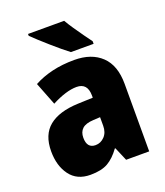

<svg xmlns="http://www.w3.org/2000/svg" viewBox="-142 -862 834 969"><g transform="rotate(-20 275.0 -378.0)"><path d="M297 -563Q389 -563 442 -512.5Q495 -462 495 -363V0H371L340 -73H337Q306 -30 271 -10Q236 10 177 10Q105 10 67.5 -40.5Q30 -91 30 -169Q30 -258 83.5 -301.5Q137 -345 239 -349L320 -352V-363Q320 -431 261 -431Q233 -431 199 -420.5Q165 -410 127 -390L79 -513Q123 -537 177.5 -550Q232 -563 297 -563ZM285 -245Q243 -243 224.5 -226Q206 -209 206 -178Q206 -122 252 -122Q280 -122 300.5 -143.5Q321 -165 321 -201V-247ZM317 -766Q329 -745 348 -717Q367 -689 386 -662.5Q405 -636 417 -620V-606H295Q279 -618 255.5 -637.5Q232 -657 206.5 -679.5Q181 -702 158.5 -722.5Q136 -743 123 -756V-766Z"/></g></svg>

Font: Noto Sans Oriya Cond Blk
Style: Regular
Weight: 900
Width: 3
Designer: Amélie Bonet and Sol Matas
Foundry: Google LLC
Version: Version 2.006; ttfautohint (v1.8.4.7-5d5b)